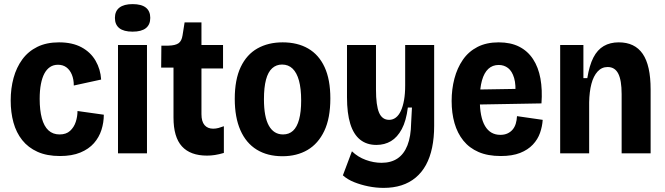

<svg xmlns="http://www.w3.org/2000/svg" viewBox="-20 -746 3235 934"><path d="M272 13Q208 13 162.5 -7.5Q117 -28 88 -64.5Q59 -101 45.5 -150Q32 -199 32 -257Q32 -316 46 -367Q60 -418 88.5 -457Q117 -496 161.5 -518Q206 -540 267 -540Q332 -540 376.5 -516Q421 -492 445 -450.5Q469 -409 472 -359L339 -330Q339 -360 329.5 -383Q320 -406 303 -418.5Q286 -431 262 -431Q240 -431 223.5 -420Q207 -409 196 -388.5Q185 -368 179 -337Q173 -306 173 -265Q173 -210 183.5 -171Q194 -132 215.5 -112Q237 -92 270 -92Q302 -92 321 -109.5Q340 -127 348.5 -153Q357 -179 357 -206L485 -188Q485 -150 473.5 -114Q462 -78 437 -49.5Q412 -21 371 -4Q330 13 272 13Z M554 0V-527H695V0ZM625 -592Q582 -592 560.5 -609Q539 -626 539 -659Q539 -692 561 -709Q583 -726 625 -726Q668 -726 689.5 -709Q711 -692 711 -659Q711 -626 689.5 -609Q668 -592 625 -592Z M987 11Q906 11 865 -34Q824 -79 824 -174V-417H764L765 -524H800Q834 -525 849 -536Q864 -547 868 -574L878 -637H960V-527H1065V-413H960V-191Q960 -155 975 -137.5Q990 -120 1017 -120Q1030 -120 1043 -123.5Q1056 -127 1069 -132V-2Q1045 5 1025.5 8Q1006 11 987 11Z M1354 14Q1281 14 1229 -18Q1177 -50 1149.5 -112.5Q1122 -175 1122 -265Q1122 -359 1151 -420Q1180 -481 1232.5 -510.5Q1285 -540 1355 -540Q1427 -540 1479 -510Q1531 -480 1559 -419.5Q1587 -359 1587 -267Q1587 -171 1557.5 -109Q1528 -47 1476 -16.5Q1424 14 1354 14ZM1357 -92Q1386 -92 1405.5 -110Q1425 -128 1435 -165Q1445 -202 1445 -257Q1445 -315 1434.5 -353.5Q1424 -392 1403.5 -412Q1383 -432 1352 -432Q1324 -432 1304 -414Q1284 -396 1274 -358.5Q1264 -321 1264 -263Q1264 -177 1288 -134.5Q1312 -92 1357 -92Z M1846 168Q1809 168 1772 160.5Q1735 153 1702.5 140Q1670 127 1648 107L1692 -10Q1721 18 1759.5 32Q1798 46 1836 46Q1882 46 1913.5 25Q1945 4 1962 -39Q1979 -82 1980 -148L1984 -223H1964Q1956 -158 1934.5 -118Q1913 -78 1882 -59.5Q1851 -41 1811 -41Q1764 -41 1732 -66.5Q1700 -92 1684 -143.5Q1668 -195 1668 -273V-527H1809V-311Q1809 -233 1824 -198Q1839 -163 1873 -163Q1891 -163 1905.5 -174Q1920 -185 1930 -206.5Q1940 -228 1945.5 -259Q1951 -290 1951 -330V-527H2092V-134Q2092 -76 2082 -28Q2072 20 2052 56.5Q2032 93 2002 118Q1972 143 1933 155.5Q1894 168 1846 168Z M2416 13Q2353 13 2308 -6.5Q2263 -26 2234 -62Q2205 -98 2191 -147Q2177 -196 2177 -255Q2177 -312 2190.5 -363.5Q2204 -415 2231.5 -455Q2259 -495 2302.5 -517.5Q2346 -540 2406 -540Q2464 -540 2505.5 -519Q2547 -498 2573 -458.5Q2599 -419 2609 -364Q2619 -309 2614 -243L2276 -237V-310L2518 -314L2486 -279Q2491 -333 2481 -366.5Q2471 -400 2451.5 -415Q2432 -430 2406 -430Q2376 -430 2355.5 -411Q2335 -392 2324.5 -354.5Q2314 -317 2314 -262Q2314 -176 2339.5 -133Q2365 -90 2414 -90Q2434 -90 2449 -97Q2464 -104 2474 -116Q2484 -128 2489 -144.5Q2494 -161 2495 -181L2620 -163Q2618 -131 2607 -99.5Q2596 -68 2572 -42.5Q2548 -17 2510 -2Q2472 13 2416 13Z M2705 0V-324V-527H2818V-366H2837Q2847 -428 2866.5 -466Q2886 -504 2917 -522Q2948 -540 2990 -540Q3068 -540 3106.5 -484Q3145 -428 3145 -311V0H3004V-288Q3004 -356 2987.5 -388Q2971 -420 2936 -420Q2907 -420 2887 -398Q2867 -376 2857 -338Q2847 -300 2846 -248V0Z"/></svg>

Font: Bricolage Grotesque 24pt SemiCondensed
Style: Bold
Weight: 700
Width: 4
Designer: Mathieu Triay
Foundry: Atelier Triay
Version: Version 1.001;gftools[0.9.33.dev8+g029e19f]